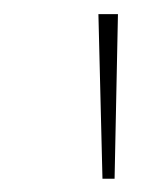

<svg xmlns="http://www.w3.org/2000/svg" viewBox="-20 -748 217 279"><path d="M123 -727.5H151.4L146.5 -488.3H128.9Z"/></svg>

Font: Intratopia Thin
Style: Regular
Weight: 100
Designer: Rasmus Andersson
Foundry: rsms
Version: Version 3.000;Glyphs 3.2.3 (3260)